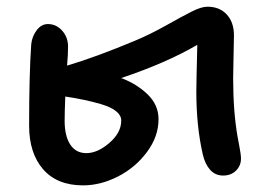

<svg xmlns="http://www.w3.org/2000/svg" viewBox="-20 -562 803 573"><path d="M228 -8.8Q150.4 -8.8 108.6 -56.9Q66.9 -105 66.9 -187Q66.9 -339.8 73.2 -430.2Q75.7 -453.6 89.6 -471.9Q103.5 -490.2 123 -490.2Q147.9 -490.2 165.5 -470.5Q183.1 -450.7 183.1 -422.9Q183.1 -399.4 180.2 -366.2Q266.1 -391.6 383.8 -440.9Q427.2 -459 475.1 -485.8Q522.9 -512.7 551.8 -527.3Q580.6 -542 599.1 -542Q635.3 -542 656.7 -518.8Q678.2 -495.6 678.2 -456.1Q678.2 -436 677 -394Q675.8 -352.1 675.8 -329.1Q675.8 -229.5 689 -153.8Q690.4 -146 693.4 -130.6Q696.3 -115.2 697.8 -105Q699.2 -94.7 699.2 -88.9Q699.2 -67.4 684.3 -52.7Q669.4 -38.1 646 -38.1Q622.1 -38.1 606.7 -55.7Q591.3 -73.2 585 -102.1Q565.9 -185.5 565.9 -289.1Q565.9 -311 568.8 -428.2Q477.1 -374.5 341.8 -329.1Q389.2 -311 421.1 -279.8Q453.1 -248.5 453.1 -206.1Q453.1 -154.8 418.7 -108.4Q384.3 -62 332.3 -35.4Q280.3 -8.8 228 -8.8ZM172.9 -201.2Q172.9 -156.2 189.7 -130.6Q206.5 -105 237.8 -105Q271 -105 306.4 -135.5Q341.8 -166 341.8 -202.1Q341.8 -232.9 282.2 -251Q234.4 -265.1 174.8 -273.9Q172.9 -226.1 172.9 -201.2Z"/></svg>

Font: Shantell Sans Irregular
Style: Regular
Weight: 500
Designer: Stephen Nixon, Anya Danilova, Shantell Martin
Foundry: Arrow Type
Version: Version 1.006;[9816181b4]